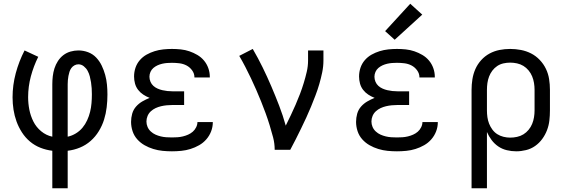

<svg xmlns="http://www.w3.org/2000/svg" viewBox="-20 -799 3040 1024"><path d="M259 205V5Q226 1 195.5 -11Q165 -23 140 -44Q115 -65 97 -93Q79 -121 68 -151.5Q57 -182 52 -214.5Q47 -247 47 -280Q47 -345 64 -408.5Q81 -472 111 -530L184 -496Q159 -446 144.5 -391.5Q130 -337 130 -281Q130 -247 136.5 -214Q143 -181 158 -151Q173 -121 199.5 -99Q226 -77 259 -70V-350Q259 -371 261.5 -392.5Q264 -414 270.5 -434.5Q277 -455 289 -473.5Q301 -492 318 -505Q335 -518 356 -524Q377 -530 398 -530Q425 -530 450 -520.5Q475 -511 493 -492Q511 -473 522.5 -449Q534 -425 541 -399.5Q548 -374 550.5 -347.5Q553 -321 553 -295Q553 -261 549 -227Q545 -193 535 -161Q525 -129 507 -99.5Q489 -70 463.5 -47.5Q438 -25 406.5 -12Q375 1 341 5V205ZM341 -70Q364 -75 384.5 -87.5Q405 -100 420 -118Q435 -136 445 -158Q455 -180 460.5 -202.5Q466 -225 468 -248.5Q470 -272 470 -296Q470 -312 469 -328Q468 -344 465.5 -360Q463 -376 459 -391.5Q455 -407 447.5 -421Q440 -435 427 -445.5Q414 -456 398 -456Q387 -456 377 -450.5Q367 -445 360.5 -436Q354 -427 350.5 -416Q347 -405 345 -394Q343 -383 342 -372Q341 -361 341 -350Z M897 8Q872 8 847 5.5Q822 3 797.5 -4.5Q773 -12 751 -24.5Q729 -37 712 -56Q695 -75 687 -99.5Q679 -124 679 -149Q679 -171 685 -192.5Q691 -214 705.5 -230.5Q720 -247 739 -258Q758 -269 778 -277Q760 -284 744 -294.5Q728 -305 716.5 -320Q705 -335 700 -353.5Q695 -372 695 -391Q695 -415 702.5 -437.5Q710 -460 725.5 -478Q741 -496 761.5 -507.5Q782 -519 804.5 -526Q827 -533 850.5 -535.5Q874 -538 897 -538Q921 -538 944.5 -535.5Q968 -533 990 -525.5Q1012 -518 1032.5 -506Q1053 -494 1068 -476Q1083 -458 1091 -435.5Q1099 -413 1099 -389Q1099 -388 1099 -387.5Q1099 -387 1099 -386H1017Q1017 -387 1017 -387Q1017 -387 1017 -387Q1017 -407 1004.5 -424Q992 -441 974.5 -450Q957 -459 937 -461.5Q917 -464 897 -464Q884 -464 871 -463Q858 -462 845 -459Q832 -456 820 -450.5Q808 -445 798 -436.5Q788 -428 782.5 -415.5Q777 -403 777 -390Q777 -376 782.5 -363Q788 -350 798 -341Q808 -332 820.5 -326.5Q833 -321 846 -318Q859 -315 872.5 -313.5Q886 -312 900 -312H962V-239H900Q885 -239 869.5 -237.5Q854 -236 839 -232.5Q824 -229 810 -222.5Q796 -216 784.5 -205.5Q773 -195 767 -180.5Q761 -166 761 -151Q761 -136 767 -122Q773 -108 784.5 -97.5Q796 -87 809.5 -81Q823 -75 837.5 -71.5Q852 -68 867 -67Q882 -66 897 -66Q912 -66 926.5 -67Q941 -68 955.5 -71.5Q970 -75 983.5 -81Q997 -87 1008 -96.5Q1019 -106 1026 -120Q1033 -134 1033 -148H1115Q1115 -148 1115 -148Q1115 -148 1115 -147Q1115 -122 1106 -98.5Q1097 -75 1080.5 -56Q1064 -37 1042 -24.5Q1020 -12 996 -4.5Q972 3 947 5.5Q922 8 897 8Z M1445 0Q1445 -34 1436.5 -66.5Q1428 -99 1418 -131.5Q1408 -164 1396.5 -195.5Q1385 -227 1372.5 -258Q1360 -289 1346.5 -320Q1333 -351 1318.5 -381.5Q1304 -412 1288.5 -442Q1273 -472 1256 -501L1328 -538Q1356 -490 1380.5 -440Q1405 -390 1427 -338.5Q1449 -287 1469 -235Q1489 -183 1504 -129Q1518 -157 1531 -184.5Q1544 -212 1556.5 -240.5Q1569 -269 1580 -298Q1591 -327 1600 -356.5Q1609 -386 1616 -416Q1623 -446 1623 -477V-530H1705V-477Q1705 -445 1698.5 -413.5Q1692 -382 1683 -351Q1674 -320 1662.5 -290Q1651 -260 1639 -230.5Q1627 -201 1613.5 -172Q1600 -143 1586 -114Q1572 -85 1557.5 -56.5Q1543 -28 1528 0Z M2097 8Q2072 8 2047 5.5Q2022 3 1997.5 -4.5Q1973 -12 1951 -24.5Q1929 -37 1912 -56Q1895 -75 1887 -99.5Q1879 -124 1879 -149Q1879 -171 1885 -192.5Q1891 -214 1905.5 -230.5Q1920 -247 1939 -258Q1958 -269 1978 -277Q1960 -284 1944 -294.5Q1928 -305 1916.5 -320Q1905 -335 1900 -353.5Q1895 -372 1895 -391Q1895 -415 1902.5 -437.5Q1910 -460 1925.5 -478Q1941 -496 1961.5 -507.5Q1982 -519 2004.5 -526Q2027 -533 2050.5 -535.5Q2074 -538 2097 -538Q2121 -538 2144.5 -535.5Q2168 -533 2190 -525.5Q2212 -518 2232.5 -506Q2253 -494 2268 -476Q2283 -458 2291 -435.5Q2299 -413 2299 -389Q2299 -388 2299 -387.5Q2299 -387 2299 -386H2217Q2217 -387 2217 -387Q2217 -387 2217 -387Q2217 -407 2204.5 -424Q2192 -441 2174.5 -450Q2157 -459 2137 -461.5Q2117 -464 2097 -464Q2084 -464 2071 -463Q2058 -462 2045 -459Q2032 -456 2020 -450.5Q2008 -445 1998 -436.5Q1988 -428 1982.5 -415.5Q1977 -403 1977 -390Q1977 -376 1982.5 -363Q1988 -350 1998 -341Q2008 -332 2020.5 -326.5Q2033 -321 2046 -318Q2059 -315 2072.5 -313.5Q2086 -312 2100 -312H2162V-239H2100Q2085 -239 2069.5 -237.5Q2054 -236 2039 -232.5Q2024 -229 2010 -222.5Q1996 -216 1984.5 -205.5Q1973 -195 1967 -180.5Q1961 -166 1961 -151Q1961 -136 1967 -122Q1973 -108 1984.5 -97.5Q1996 -87 2009.5 -81Q2023 -75 2037.5 -71.5Q2052 -68 2067 -67Q2082 -66 2097 -66Q2112 -66 2126.5 -67Q2141 -68 2155.5 -71.5Q2170 -75 2183.5 -81Q2197 -87 2208 -96.5Q2219 -106 2226 -120Q2233 -134 2233 -148H2315Q2315 -148 2315 -148Q2315 -148 2315 -147Q2315 -122 2306 -98.5Q2297 -75 2280.5 -56Q2264 -37 2242 -24.5Q2220 -12 2196 -4.5Q2172 3 2147 5.5Q2122 8 2097 8ZM2085 -587 2034 -633 2168 -779 2232 -721Z M2495 205V-320Q2495 -348 2499.5 -376.5Q2504 -405 2515.5 -431Q2527 -457 2546.5 -478.5Q2566 -500 2591 -513.5Q2616 -527 2644 -532.5Q2672 -538 2701 -538Q2730 -538 2758.5 -532.5Q2787 -527 2812.5 -514Q2838 -501 2858.5 -479.5Q2879 -458 2891.5 -432Q2904 -406 2908.5 -377.5Q2913 -349 2913 -320V-210Q2913 -183 2910 -156.5Q2907 -130 2897.5 -105Q2888 -80 2872 -58Q2856 -36 2834 -20.5Q2812 -5 2785.5 1.5Q2759 8 2733 8Q2708 8 2683 2Q2658 -4 2637.5 -18Q2617 -32 2602 -52Q2587 -72 2577 -95V205ZM2701 -65Q2719 -65 2737.5 -69Q2756 -73 2771.5 -82.5Q2787 -92 2799 -106.5Q2811 -121 2818 -138Q2825 -155 2828 -173.5Q2831 -192 2831 -210V-320Q2831 -338 2828 -356.5Q2825 -375 2818 -392Q2811 -409 2799 -423.5Q2787 -438 2771.5 -447.5Q2756 -457 2737.5 -461Q2719 -465 2701 -465Q2683 -465 2665 -461Q2647 -457 2632 -447Q2617 -437 2606 -422.5Q2595 -408 2588.5 -391Q2582 -374 2579.5 -356Q2577 -338 2577 -320V-210Q2577 -192 2579.5 -174Q2582 -156 2588.5 -139.5Q2595 -123 2606 -108Q2617 -93 2632 -83.5Q2647 -74 2665 -69.5Q2683 -65 2701 -65Z"/></svg>

Font: Iosevka Slab Extended
Style: Regular
Weight: 400
Width: 7
Monospace: yes
Designer: Belleve Invis
Foundry: Belleve Invis
Version: Version 11.1.1; ttfautohint (v1.8.3)